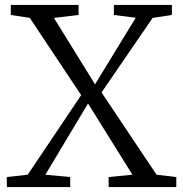

<svg xmlns="http://www.w3.org/2000/svg" viewBox="-20 -763 746 783"><path d="M93 -50.5 311 -375 101.5 -690 24 -702V-743H300.5V-702L200 -690L367.5 -419L533.5 -690.5L444.5 -702V-743H681V-702L602.5 -690L394 -386L618.5 -50.5L699 -41V0H423V-41L520 -50.5L339 -341L165 -50.5L266 -41L266.5 0H8L7.5 -41Z"/></svg>

Font: Merriweather 28pt Light
Style: Regular
Weight: 300
Version: Version 2.100